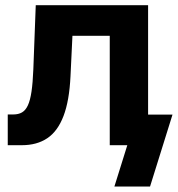

<svg xmlns="http://www.w3.org/2000/svg" viewBox="-20 -549 672 726"><path d="M9.3 0V-116.2H29.8Q49.8 -116.2 63.2 -124Q76.7 -131.8 85.4 -150.6Q94.2 -169.4 99.1 -202.6Q104 -235.8 106 -286.1L115.2 -529.3H540V0H395V-413.6H253.9L246.6 -261.2Q242.2 -168 220.2 -110.4Q198.2 -52.7 158.9 -26.4Q119.6 0 63 0ZM412.6 156.2 461.4 0H421.9V-115.7H632.3L547.4 156.2Z"/></svg>

Font: Inter 24pt
Style: Bold
Weight: 700
Designer: Rasmus Andersson
Foundry: rsms
Version: Version 4.001;git-66647c0bb